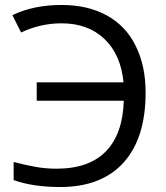

<svg xmlns="http://www.w3.org/2000/svg" viewBox="-20 -744 670 774"><path d="M478 -412H128V-338H479Q475 -204 407 -134Q339 -64 208 -64Q165 -64 125 -71Q85 -78 35 -91V-18Q114 10 222 10Q389 10 478 -88.5Q567 -187 567 -371Q567 -479 527 -559Q488 -639 411 -681.5Q334 -724 229 -724Q115 -724 30 -683L65 -613Q143 -650 228 -650Q335 -650 401 -587Q467 -524 478 -412Z"/></svg>

Font: OpenSansMMV
Style: Regular
Weight: 400
Designer: Steve Matteson
Foundry: Ascender Corporation
Version: Version 4.000